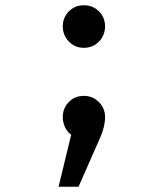

<svg xmlns="http://www.w3.org/2000/svg" viewBox="-20 -531 640 731"><path d="M380 -431Q380 -397 357 -373Q334 -349 299 -349Q265 -349 242 -373Q219 -397 219 -431Q219 -464 242 -487.5Q265 -511 299 -511Q334 -511 357 -487.5Q380 -464 380 -431ZM380 -85Q380 -49 361 -6L279 180H203L251 -18Q236 -29 227.5 -47Q219 -65 219 -85Q219 -119 242 -142.5Q265 -166 299 -166Q333 -166 356.5 -142.5Q380 -119 380 -85Z"/></svg>

Font: FiraDG Mono
Style: Regular
Weight: 400
Designer: Carrois Corporate & Edenspiekermann AG
Foundry: Carrois Corporate GbR & Edenspiekermann AG
Version: Version 3.206